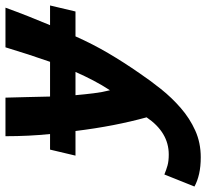

<svg xmlns="http://www.w3.org/2000/svg" viewBox="-136 -520 754 702"><g transform="rotate(-90 241.0 -169.0)"><path d="M17 188Q-17 188 -43.5 182Q-70 176 -90 165L-46 55Q-29 62 -13 66.5Q3 71 27 71Q68 71 102 50.5Q136 30 163 -10Q147 -68 134.5 -132.5Q122 -197 113 -270H23L45 -363H102Q98 -401 96 -442Q94 -483 94 -526H235Q236 -492 237 -449.5Q238 -407 239 -363H366Q380 -403 393 -443Q406 -483 419 -526H564Q548 -482 532 -441.5Q516 -401 500 -363H572L550 -270H459Q431 -207 397.5 -150Q364 -93 325 -37Q298 3 266.5 42.5Q235 82 197 115Q159 148 114.5 168Q70 188 17 188ZM262 -144Q281 -173 297.5 -204.5Q314 -236 329 -270H244Q247 -236 251 -203.5Q255 -171 262 -144Z"/></g></svg>

Font: Ubuntu Sans Mono
Style: Bold Italic
Weight: 700
Italic angle: -13.5°
Monospace: yes
Designer: Dalton Maag Ltd
Foundry: Dalton Maag Ltd
Version: Version 1.006